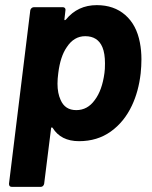

<svg xmlns="http://www.w3.org/2000/svg" viewBox="-20 -542 591 748"><path d="M531 -311Q531 -285 528 -256Q520 -186 494 -131Q464 -67 411.5 -29.5Q359 8 288 8Q217 8 185 -44Q183 -46 181 -45.5Q179 -45 179 -42L152 174Q151 179 147.5 182.5Q144 186 139 186H26Q15 186 15 174L98 -502Q99 -507 103 -510.5Q107 -514 112 -514H225Q230 -514 233 -510.5Q236 -507 235 -502L231 -467Q230 -464 232 -463.5Q234 -463 237 -466Q283 -522 357 -522Q424 -522 468 -483.5Q512 -445 525 -376Q531 -345 531 -311ZM387 -258Q389 -271 389 -295Q389 -334 379 -358Q361 -401 312 -401Q268 -401 240 -358Q215 -322 207 -257Q204 -235 204 -216Q204 -179 216 -153Q233 -113 277 -113Q321 -113 349 -152Q378 -190 387 -258Z"/></svg>

Font: Barlow
Style: Bold Italic
Weight: 700
Italic angle: -7°
Designer: Jeremy Tribby
Foundry: Tribby Type
Version: Version 1.422